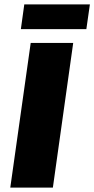

<svg xmlns="http://www.w3.org/2000/svg" viewBox="-20 -856 430 876"><path d="M390.1 -835.9 374 -723.1H75.2L90.8 -835.9ZM26.9 0 120.1 -660.2H314L221.2 0Z"/></svg>

Font: Human Sans Black
Style: Italic
Weight: 800
Italic angle: -8°
Designer: Tim Radville
Foundry: Continuum
Version: Version 1.000;FEAKit 1.0